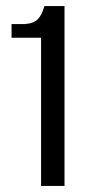

<svg xmlns="http://www.w3.org/2000/svg" viewBox="-20 -611 289 631"><path d="M115 0V-487H18V-532H62Q90 -534 103.5 -547Q117 -560 126 -591H192V0Z"/></svg>

Font: Alumni Sans Medium
Style: Regular
Weight: 500
Designer: Robert E. Leuschke
Foundry: Robert E. Leuschke
Version: Version 1.018